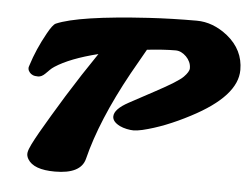

<svg xmlns="http://www.w3.org/2000/svg" viewBox="-50 -732 1045 805"><g transform="rotate(5 473.0 -329.0)"><path d="M93.8 -30.3Q85.4 -44.4 87.6 -57.9Q89.8 -71.3 100.6 -93Q111.3 -114.7 129.9 -147.5L172.9 -220.7L225.6 -307.6L285.2 -401.4L347.7 -495.1Q230 -465.8 168 -425.3Q157.7 -418.5 150.4 -411.1L133.8 -394.5Q118.7 -379.4 104 -379.4Q89.4 -379.4 81.3 -383.1Q73.2 -386.7 68.4 -392.6Q56.2 -406.7 64 -423.8Q85 -491.2 124 -561.5Q145.5 -600.6 158.2 -606.4Q251 -646.5 544.9 -664.6Q640.6 -670.4 746.1 -670.4Q814.9 -670.4 877 -621.1Q946.3 -564.9 946.3 -480.5Q946.3 -370.1 756.8 -271.5Q651.9 -216.3 559.6 -194.3Q535.6 -189 522.7 -189Q509.8 -189 493.4 -192.4Q477.1 -195.8 463.9 -202.1Q432.6 -217.8 432.6 -239.7Q432.6 -271 492.7 -303.2L597.7 -359.9Q690.9 -409.7 712.9 -432.1Q734.9 -454.6 734.9 -469Q734.9 -483.4 729.2 -495.6Q723.6 -507.8 713.9 -517.6Q692.9 -538.6 668.9 -538.6Q619.1 -538.6 548.8 -530.8L489.3 -425.8Q375 -218.3 334 -52.7Q317.4 11.7 208.5 11.7Q118.7 11.7 93.8 -30.3Z"/></g></svg>

Font: Sarina
Style: Regular
Weight: 400
Designer: James Grieshaber
Foundry: James Grieshaber
Version: Version 1.001